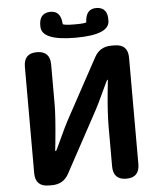

<svg xmlns="http://www.w3.org/2000/svg" viewBox="-62 -1010 885 1063"><g transform="rotate(-5 380.5 -478.5)"><path d="M166 0Q91 0 91 -75V-666Q91 -741 164 -741Q237 -741 237 -666V-445Q237 -379 223 -238L218 -191Q218 -186 220.5 -186Q223 -186 229 -199L281 -310Q298 -345 317 -379L484 -686Q514 -741 577 -741H595Q670 -741 670 -666V-75Q670 0 597 0Q524 0 524 -75V-297Q524 -370 535 -483Q539 -521 542 -550Q543 -555 540.5 -555Q538 -555 532 -542L480 -432Q463 -397 444 -363L277 -55Q247 0 184 0ZM196 -878Q192 -953 254 -957Q316 -960 320 -885Q321 -876 386 -876Q451 -876 451 -883Q454 -958 516 -956Q578 -953 574 -878Q571 -802 385 -802Q199 -802 196 -878Z"/></g></svg>

Font: Resource Han Rounded JP
Style: Bold
Weight: 700
Designer: Cyano Hao (round all glyphs); Ryoko NISHIZUKA 西塚涼子 (kana, bopomofo & ideographs); Paul D. Hunt (Latin, Greek & Cyrillic)
Foundry: Cyano Hao
Version: 0.990